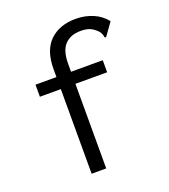

<svg xmlns="http://www.w3.org/2000/svg" viewBox="-125 -762 751 853"><g transform="rotate(-20 250.0 -335.5)"><path d="M162 -400H63V-457H162V-495Q162 -583 207.5 -627Q253 -671 330 -671Q374 -671 411.5 -655Q449 -639 473 -608L435 -555L429 -547L423 -551Q423 -553 421.5 -559.5Q420 -566 416 -573Q412 -580 404 -587Q389 -601 373 -607Q357 -613 332 -613Q285 -613 258 -585Q231 -557 231 -495V-457H381V-400H231V0H162Z"/></g></svg>

Font: Vazir Code
Style: Code
Weight: 400
Foundry: DejaVu fonts team - Redesigned by Saber Rastikerdar
Version: Version 1.1.2